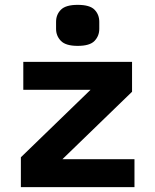

<svg xmlns="http://www.w3.org/2000/svg" viewBox="-20 -771 640 791"><path d="M66 0V-123L353 -401H76V-516H524V-393L237 -115H534V0ZM300 -582Q251 -582 231 -602.5Q211 -623 211 -652V-681Q211 -711 231 -731Q251 -751 300 -751Q350 -751 369.5 -731Q389 -711 389 -681V-652Q389 -623 369.5 -602.5Q350 -582 300 -582Z"/></svg>

Font: Lilex
Style: Regular
Weight: 400
Monospace: yes
Designer: Mike Abbink, Paul van der Laan, Pieter van Rosmalen, Mikhael Khrustik
Foundry: Mikhael Khrustik
Version: Version 2.510